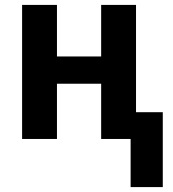

<svg xmlns="http://www.w3.org/2000/svg" viewBox="-20 -566 704 782"><path d="M512 196V0H392V-225H212V0H70V-546H212V-336H392V-546H534V-109H643V196Z"/></svg>

Font: Noto Sans SemiCondensed
Style: Bold
Weight: 700
Width: 4
Designer: Monotype Design Team
Foundry: Monotype Imaging Inc.
Version: Version 2.013; ttfautohint (v1.8.4.7-5d5b)